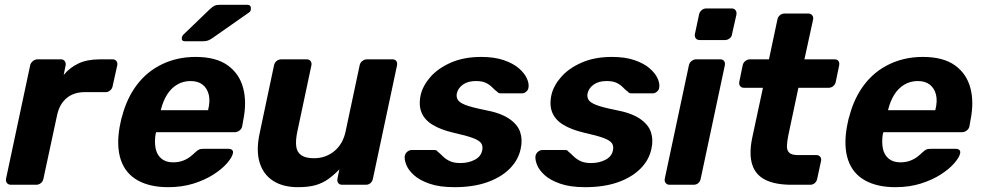

<svg xmlns="http://www.w3.org/2000/svg" viewBox="-20 -766 4071 796"><path d="M25 0Q15 0 9 -7Q3 -14 5 -25L105 -495Q107 -505 116 -512.5Q125 -520 135 -520H233Q243 -520 248.5 -512.5Q254 -505 252 -495L244 -455Q268 -485 304.5 -502.5Q341 -520 394 -520H447Q457 -520 462.5 -513Q468 -506 466 -495L447 -409Q445 -398 436.5 -391Q428 -384 418 -384H331Q286 -384 256.5 -359.5Q227 -335 217 -290L160 -25Q158 -14 149.5 -7Q141 0 130 0Z M677 10Q601 10 550.5 -18.5Q500 -47 481 -103Q462 -159 476 -240Q478 -248 480.5 -261.5Q483 -275 486 -283Q506 -360 548.5 -415.5Q591 -471 653.5 -500.5Q716 -530 791 -530Q875 -530 923.5 -495.5Q972 -461 988 -401.5Q1004 -342 988 -265L984 -242Q982 -232 973 -225Q964 -218 953 -218H627Q627 -217 626.5 -214.5Q626 -212 625 -210Q620 -178 625 -151.5Q630 -125 648.5 -109Q667 -93 697 -93Q721 -93 739 -100Q757 -107 769.5 -117Q782 -127 789 -134Q800 -144 806 -146.5Q812 -149 824 -149H928Q938 -149 943 -143.5Q948 -138 945 -128Q941 -112 920.5 -88.5Q900 -65 865 -42.5Q830 -20 782.5 -5Q735 10 677 10ZM647 -309H843V-311Q852 -347 845.5 -373.5Q839 -400 820 -415Q801 -430 770 -430Q739 -430 714 -415Q689 -400 672.5 -373.5Q656 -347 647 -311ZM747 -595Q731 -595 734 -611Q736 -619 742 -624L849 -727Q862 -739 869.5 -742.5Q877 -746 890 -746H1005Q1022 -746 1020 -728Q1020 -719 1012 -714L862 -609Q852 -602 843.5 -598.5Q835 -595 822 -595Z M1215 10Q1153 10 1112 -16.5Q1071 -43 1056 -93.5Q1041 -144 1057 -216L1116 -495Q1118 -506 1126.5 -513Q1135 -520 1146 -520H1252Q1262 -520 1267.5 -513Q1273 -506 1271 -495L1213 -222Q1205 -185 1208 -160Q1211 -135 1229 -122.5Q1247 -110 1282 -110Q1330 -110 1366 -139.5Q1402 -169 1413 -222L1471 -495Q1473 -506 1482 -513Q1491 -520 1501 -520H1607Q1618 -520 1623 -513Q1628 -506 1626 -495L1526 -25Q1524 -14 1516 -7Q1508 0 1497 0H1399Q1388 0 1382.5 -7Q1377 -14 1379 -25L1387 -64Q1365 -41 1341.5 -24Q1318 -7 1288.5 1.5Q1259 10 1215 10Z M1864 10Q1802 10 1760.5 -4.5Q1719 -19 1696 -40Q1673 -61 1664.5 -82.5Q1656 -104 1658 -119Q1660 -130 1668.5 -137Q1677 -144 1686 -144H1782Q1786 -144 1788.5 -143Q1791 -142 1794 -138Q1805 -129 1816.5 -117.5Q1828 -106 1845 -98Q1862 -90 1889 -90Q1922 -90 1948 -103.5Q1974 -117 1979 -142Q1983 -160 1975 -172Q1967 -184 1940 -194Q1913 -204 1859 -216Q1808 -228 1774.5 -248Q1741 -268 1728 -298.5Q1715 -329 1724 -372Q1733 -411 1764.5 -447Q1796 -483 1849.5 -506.5Q1903 -530 1975 -530Q2030 -530 2069 -516.5Q2108 -503 2131.5 -482.5Q2155 -462 2164.5 -440.5Q2174 -419 2171 -403Q2170 -393 2161.5 -386Q2153 -379 2144 -379H2056Q2051 -379 2047.5 -380.5Q2044 -382 2042 -385Q2031 -393 2021 -403.5Q2011 -414 1995.5 -422Q1980 -430 1953 -430Q1920 -430 1899.5 -415.5Q1879 -401 1874 -379Q1871 -365 1877.5 -353Q1884 -341 1909.5 -331Q1935 -321 1990 -310Q2055 -298 2090.5 -274Q2126 -250 2136.5 -218.5Q2147 -187 2139 -151Q2130 -104 2094 -67.5Q2058 -31 2000 -10.5Q1942 10 1864 10Z M2406 10Q2344 10 2302.5 -4.5Q2261 -19 2238 -40Q2215 -61 2206.5 -82.5Q2198 -104 2200 -119Q2202 -130 2210.5 -137Q2219 -144 2228 -144H2324Q2328 -144 2330.5 -143Q2333 -142 2336 -138Q2347 -129 2358.5 -117.5Q2370 -106 2387 -98Q2404 -90 2431 -90Q2464 -90 2490 -103.5Q2516 -117 2521 -142Q2525 -160 2517 -172Q2509 -184 2482 -194Q2455 -204 2401 -216Q2350 -228 2316.5 -248Q2283 -268 2270 -298.5Q2257 -329 2266 -372Q2275 -411 2306.5 -447Q2338 -483 2391.5 -506.5Q2445 -530 2517 -530Q2572 -530 2611 -516.5Q2650 -503 2673.5 -482.5Q2697 -462 2706.5 -440.5Q2716 -419 2713 -403Q2712 -393 2703.5 -386Q2695 -379 2686 -379H2598Q2593 -379 2589.5 -380.5Q2586 -382 2584 -385Q2573 -393 2563 -403.5Q2553 -414 2537.5 -422Q2522 -430 2495 -430Q2462 -430 2441.5 -415.5Q2421 -401 2416 -379Q2413 -365 2419.5 -353Q2426 -341 2451.5 -331Q2477 -321 2532 -310Q2597 -298 2632.5 -274Q2668 -250 2678.5 -218.5Q2689 -187 2681 -151Q2672 -104 2636 -67.5Q2600 -31 2542 -10.5Q2484 10 2406 10Z M2756 0Q2746 0 2740 -7Q2734 -14 2736 -25L2836 -495Q2838 -506 2847 -513Q2856 -520 2866 -520H2966Q2977 -520 2982 -513Q2987 -506 2985 -495L2885 -25Q2883 -14 2875 -7Q2867 0 2856 0ZM2881 -600Q2870 -600 2864.5 -607Q2859 -614 2861 -625L2878 -705Q2880 -716 2888.5 -723.5Q2897 -731 2908 -731H3013Q3024 -731 3029.5 -723.5Q3035 -716 3033 -705L3015 -625Q3014 -614 3005 -607Q2996 -600 2986 -600Z M3262 0Q3194 0 3153 -20.5Q3112 -41 3098.5 -84Q3085 -127 3098 -192L3143 -402H3065Q3054 -402 3048.5 -409Q3043 -416 3045 -427L3059 -495Q3061 -506 3070 -513Q3079 -520 3089 -520H3168L3203 -685Q3205 -696 3213.5 -703Q3222 -710 3233 -710H3331Q3341 -710 3347 -703Q3353 -696 3351 -685L3315 -520H3440Q3451 -520 3456 -513Q3461 -506 3459 -495L3445 -427Q3443 -416 3434.5 -409Q3426 -402 3415 -402H3290L3248 -204Q3243 -179 3242.5 -160.5Q3242 -142 3252.5 -132.5Q3263 -123 3289 -123H3365Q3375 -123 3380.5 -116Q3386 -109 3384 -99L3368 -25Q3366 -14 3358 -7Q3350 0 3339 0Z M3692 10Q3616 10 3565.5 -18.5Q3515 -47 3496 -103Q3477 -159 3491 -240Q3493 -248 3495.5 -261.5Q3498 -275 3501 -283Q3521 -360 3563.5 -415.5Q3606 -471 3668.5 -500.5Q3731 -530 3806 -530Q3890 -530 3938.5 -495.5Q3987 -461 4003 -401.5Q4019 -342 4003 -265L3999 -242Q3997 -232 3988 -225Q3979 -218 3968 -218H3642Q3642 -217 3641.5 -214.5Q3641 -212 3640 -210Q3635 -178 3640 -151.5Q3645 -125 3663.5 -109Q3682 -93 3712 -93Q3736 -93 3754 -100Q3772 -107 3784.5 -117Q3797 -127 3804 -134Q3815 -144 3821 -146.5Q3827 -149 3839 -149H3943Q3953 -149 3958 -143.5Q3963 -138 3960 -128Q3956 -112 3935.5 -88.5Q3915 -65 3880 -42.5Q3845 -20 3797.5 -5Q3750 10 3692 10ZM3662 -309H3858V-311Q3867 -347 3860.5 -373.5Q3854 -400 3835 -415Q3816 -430 3785 -430Q3754 -430 3729 -415Q3704 -400 3687.5 -373.5Q3671 -347 3662 -311Z"/></svg>

Font: Rubik Light SemiBold
Style: Italic
Weight: 600
Italic angle: -12°
Version: Version 2.104